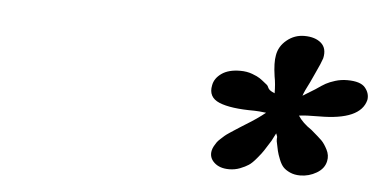

<svg xmlns="http://www.w3.org/2000/svg" viewBox="-32 -762 744 372"><g transform="rotate(5 340.0 -576.0)"><path d="M449.2 -530.8Q470.2 -543.5 485.8 -556.2Q470.2 -558.1 462.9 -558.1Q416.5 -558.1 394.3 -567.4Q372.1 -576.7 377 -600.1Q379.4 -613.8 392.8 -623.3Q406.2 -632.8 429.2 -632.8Q441.9 -632.8 452.4 -628.9Q462.9 -625 467.5 -621.8Q472.2 -618.7 482.9 -609.9Q484.4 -608.4 485.6 -605.5Q486.8 -602.5 489.5 -600.3Q492.2 -598.1 499 -595.2Q499 -613.3 496.1 -627.9Q492.2 -654.3 495.1 -668.9Q498 -686.5 512.9 -698.7Q527.8 -710.9 546.9 -710.9Q567.9 -710.9 579.6 -700.7Q591.3 -690.4 586.9 -670.9Q585.4 -666.5 582.3 -658.9Q579.1 -651.4 574 -640.6Q568.8 -629.9 565.9 -623Q555.7 -603.5 553.2 -595.2L577.1 -609.9Q588.9 -618.2 595.9 -622.1Q603 -626 614 -629.4Q625 -632.8 637.2 -632.8Q663.1 -632.8 672.1 -621.8Q681.2 -610.8 679.2 -598.1Q669.4 -558.1 588.9 -558.1Q562 -558.1 549.8 -556.2Q558.6 -542.5 576.2 -530.8Q591.8 -517.6 597.4 -512Q603 -506.3 608.6 -495.4Q614.3 -484.4 611.8 -473.1Q608.9 -458.5 594 -449.7Q579.1 -440.9 562 -440.9Q550.8 -440.9 542.2 -444.8Q533.7 -448.7 529.1 -453.6Q524.4 -458.5 520.5 -468.3Q516.6 -478 515.1 -484.4Q513.7 -490.7 511.2 -502.9Q510.7 -508.3 511.2 -510.3Q511.7 -511.2 509.8 -515.6Q509.3 -517.1 508.8 -518.1Q507.3 -515.6 504.9 -510.5Q502.4 -505.4 501 -502.9Q492.2 -488.8 488.5 -483.2Q484.9 -477.5 476.3 -467.3Q467.8 -457 461.4 -452.9Q455.1 -448.7 445.1 -444.8Q435.1 -440.9 423.8 -440.9Q405.3 -440.9 394.8 -450.7Q384.3 -460.4 387.2 -474.1Q388.2 -478.5 390.6 -482.9Q393.1 -487.3 395.3 -490.5Q397.5 -493.7 402.1 -497.8Q406.7 -502 409.4 -504.4Q412.1 -506.8 418.7 -511.2Q425.3 -515.6 428 -517.3Q430.7 -519 438.7 -524.2Q446.8 -529.3 449.2 -530.8Z"/></g></svg>

Font: Linear Smooth
Style: Bold Italic
Weight: 700
Designer: Philipp H. Poll, Flanker
Foundry: Philipp H. Poll, reworked by Flanker
Version: Version 1.061 | FøM Fix